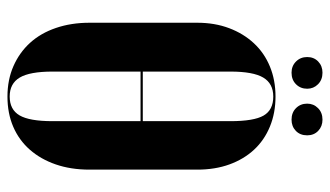

<svg xmlns="http://www.w3.org/2000/svg" viewBox="-205 -670 885 515"><g transform="rotate(90 237.5 -412.5)"><path d="M41 -499Q41 -546 55.5 -584.5Q70 -623 96 -651Q122 -679 158.5 -694Q195 -709 239 -709Q283 -709 319.5 -694Q356 -679 381.5 -651.5Q407 -624 421 -585.5Q435 -547 435 -499V-210Q435 -160 421 -119.5Q407 -79 381.5 -50Q356 -21 320 -5.5Q284 10 239 10Q194 10 157.5 -6Q121 -22 95 -50.5Q69 -79 55 -120Q41 -161 41 -210ZM172 -353H305V-588Q305 -651 290 -677Q275 -703 239 -703Q204 -703 188 -676Q172 -649 172 -588ZM172 -111Q172 -50 188 -23Q204 4 239 4Q274 4 289.5 -22.5Q305 -49 305 -111V-347H172ZM133 -794Q133 -812 145 -823.5Q157 -835 175 -835Q194 -835 206 -823Q218 -811 218 -794Q218 -776 206 -764Q194 -752 175 -752Q157 -752 145 -764Q133 -776 133 -794ZM258 -794Q258 -811 270 -823Q282 -835 301 -835Q319 -835 331 -823.5Q343 -812 343 -794Q343 -775 331 -763.5Q319 -752 301 -752Q282 -752 270 -764Q258 -776 258 -794Z"/></g></svg>

Font: Moniqa Black Display
Style: Regular
Weight: 900
Designer: Rajesh Rajput
Foundry: Rajesh Rajput
Version: Version 1.000